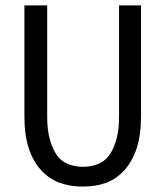

<svg xmlns="http://www.w3.org/2000/svg" viewBox="-20 -676 590 708"><path d="M154 -246Q154 -195 164.5 -159.5Q175 -124 190.5 -102.5Q206 -81 231 -71Q256 -61 286 -61Q316 -61 341 -71Q366 -81 382 -102.5Q398 -124 408.5 -159.5Q419 -195 419 -246V-656H500V-248Q500 -177 483.5 -128Q467 -79 438 -47.5Q409 -16 371.5 -2Q334 12 286 12Q238 12 200 -2Q162 -16 132.5 -47.5Q103 -79 86.5 -128Q70 -177 70 -248V-656H154Z"/></svg>

Font: Codetta
Style: Regular
Weight: 400
Italic angle: -11°
Designer: Ulrich Proeller
Foundry: PROSA GmbH
Version: Version 2.00;September 29, 2018;FontCreator 11.5.0.2427 64-b